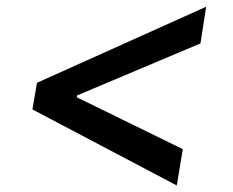

<svg xmlns="http://www.w3.org/2000/svg" viewBox="-20 -576 701 578"><path d="M77.6 -246.6 91.3 -326.7 600.6 -555.7 583.5 -445.3 209.5 -287.6 212.4 -293.9 210.9 -279.3 208 -284.7 530.3 -127 512.2 -17.6Z"/></svg>

Font: Inter 18pt Medium
Style: Italic
Weight: 500
Italic angle: -9.3988°
Designer: Rasmus Andersson
Foundry: rsms
Version: Version 4.001;git-66647c0bb